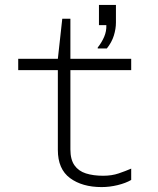

<svg xmlns="http://www.w3.org/2000/svg" viewBox="-20 -750 640 780"><path d="M393 10Q314 10 264.5 -26.5Q215 -63 215 -141V-465H54V-511H215L233 -674H266V-511H513V-465H266V-143Q266 -102 282.5 -78.5Q299 -55 329 -45.5Q359 -36 399 -36Q434 -36 462 -45.5Q490 -55 513 -65V-19Q491 -6 458 2Q425 10 393 10ZM377 -553V-557Q393 -577 403 -600Q413 -623 412 -648H382V-730H451V-658Q451 -633 442.5 -605.5Q434 -578 414 -553Z"/></svg>

Font: Chivo Mono Thin
Style: Regular
Weight: 250
Designer: Hector Gatti
Foundry: Omnibus-Type
Version: Version 1.008